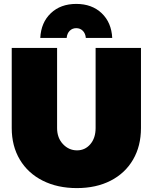

<svg xmlns="http://www.w3.org/2000/svg" viewBox="-20 -946 780 982"><path d="M374 -177Q415 -177 442 -208.5Q469 -240 469 -291V-701H701V-291Q701 -199 660.5 -129.5Q620 -60 546 -22Q472 16 373 16Q274 16 198.5 -22Q123 -60 81.5 -129.5Q40 -199 40 -291V-701H272V-291Q272 -241 302 -209Q332 -177 374 -177ZM186 -752Q190 -831 240 -878.5Q290 -926 370 -926Q450 -926 500 -878.5Q550 -831 554 -752H419Q417 -775 403.5 -788.5Q390 -802 370 -802Q350 -802 336.5 -788.5Q323 -775 321 -752Z"/></svg>

Font: Argentum Sans Black
Style: Regular
Weight: 900
Designer: Julieta Ulanovsky (Modified by Cristiano Sobral)
Foundry: Julieta Ulanovsky
Version: Version 1.000; ttfautohint (v1.5.65-e2d9)